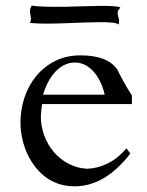

<svg xmlns="http://www.w3.org/2000/svg" viewBox="-20 -634 513 668"><path d="M344.2 -304.7Q339.4 -327.1 329.8 -347.4Q320.3 -367.7 307.1 -383.1Q293.9 -398.4 277.1 -407.5Q260.3 -416.5 241.2 -416.5Q221.7 -416.5 204.8 -408.4Q188 -400.4 173.8 -385.7Q159.7 -371.1 148.4 -350.3Q137.2 -329.6 129.9 -304.7ZM439 -272H126.5Q122.1 -242.7 122.1 -229.5Q122.1 -195.3 133.8 -163.1Q145.5 -130.9 166.7 -105.7Q188 -80.6 217.8 -64.7Q247.6 -48.8 283.2 -46.9Q319.3 -47.9 354.5 -65.2Q389.6 -82.5 419.9 -117.7L433.6 -100.1Q345.7 14.2 239.7 14.2Q185.1 14.2 143.3 -14.6Q101.6 -43.5 75.2 -98.1Q64 -123 57.6 -151.1Q51.3 -179.2 51.3 -208.5Q51.3 -253.4 65.4 -295.4Q79.6 -337.4 106.4 -369.9Q133.3 -402.3 172.1 -421.9Q210.9 -441.4 260.3 -441.4Q306.6 -441.4 338.9 -429.2Q371.1 -417 388.7 -391.1Q396 -375.5 408.2 -353.3Q420.4 -331.1 439 -301.3ZM84.5 -554.2Q88.4 -564.5 87.6 -571.5Q86.9 -578.6 85.4 -585Q84 -591.3 84.2 -597.9Q84.5 -604.5 90.3 -614.3Q114.3 -611.3 144 -610.6Q173.8 -609.9 205.1 -610.4Q236.3 -610.8 267.3 -612.1Q298.3 -613.3 324.7 -613.5Q351.1 -613.8 370.8 -612.8Q390.6 -611.8 398.9 -607.9Q391.1 -599.6 389.9 -593.8Q388.7 -587.9 390.1 -581.5Q391.6 -575.2 393.6 -567.6Q395.5 -560.1 393.1 -548.3Q387.2 -553.7 368.7 -555.4Q350.1 -557.1 324 -556.9Q297.9 -556.6 266.4 -555.4Q234.9 -554.2 202.6 -553Q170.4 -551.8 139.6 -551.8Q108.9 -551.8 84.5 -554.2Z"/></svg>

Font: XB Niloofar
Style: Regular
Weight: 400
Designer: Behnam
Foundry: Irmug
Version: Version 7.201 2008